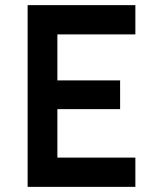

<svg xmlns="http://www.w3.org/2000/svg" viewBox="-20 -730 599 750"><path d="M87.9 -710Q193.4 -710 508.8 -710Q508.8 -681.6 508.8 -595.7Q432.6 -595.7 204.1 -595.7Q204.1 -550.8 204.1 -416Q265.6 -416 449.2 -416Q449.2 -387.7 449.2 -303.7Q387.7 -303.7 204.1 -303.7Q204.1 -256.8 204.1 -114.3Q280.3 -114.3 508.8 -114.3Q508.8 -85.9 508.8 0Q403.3 0 87.9 0Q87.9 -177.7 87.9 -710Z"/></svg>

Font: SSportsD
Style: Medium
Weight: 400
Designer: Swiss Typefaces
Version: Version 1.000